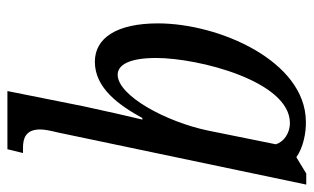

<svg xmlns="http://www.w3.org/2000/svg" viewBox="-180 -406 826 505"><g transform="rotate(90 232.5 -153.0)"><path d="M259 40 219 240H372L382 199H368C345 199 320 193 320 154C320 142 323 128 328 107L465 -546H436L393 -520C368 -538 328 -546 298 -545C140 -543 41 -317 41 -156C41 -48 79 10 142 10C211 10 256 -53 290 -115H294C290 -99 268 -3 259 40ZM176 -50C151 -50 132 -79 132 -151C132 -263 193 -503 303 -503C331 -503 353 -486 359 -466L323 -288C300 -177 231 -50 176 -50Z"/></g></svg>

Font: Noto Serif ExtraCondensed
Style: Italic
Weight: 400
Width: 2
Italic angle: -12°
Designer: Monotype Design Team
Foundry: Monotype Imaging Inc.
Version: Version 2.014